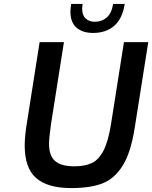

<svg xmlns="http://www.w3.org/2000/svg" viewBox="-20 -953 776 979"><path d="M106 -211Q106 -263 119 -338L182 -738H306L240 -320Q230 -246 230 -220Q230 -159 261 -132Q292 -105 359 -105Q414 -105 449 -122Q484 -139 508 -185.5Q532 -232 546 -320L612 -738H736L667 -302Q647 -174 605 -107.5Q563 -41 501.5 -17.5Q440 6 343 6Q223 6 164.5 -45Q106 -96 106 -211ZM339 -895Q339 -905 343 -933H401Q399 -915 399 -909Q399 -875 417 -858.5Q435 -842 463 -842Q499 -842 524 -863.5Q549 -885 557 -933H616Q604 -857 562 -821Q520 -785 455 -785Q401 -785 370 -812Q339 -839 339 -895Z"/></svg>

Font: Exo SemiBold
Style: Italic
Weight: 600
Italic angle: -9°
Designer: Natanael Gama
Foundry: Natanael Gama
Version: Version 1.500; ttfautohint (v1.6)